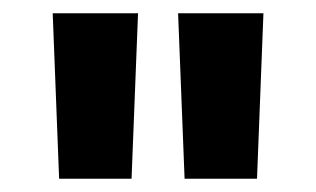

<svg xmlns="http://www.w3.org/2000/svg" viewBox="-20 -645 478 290"><path d="M69.3 -375 59.6 -625H188.5L178.7 -375ZM258.8 -375 249 -625H377.9L368.2 -375Z"/></svg>

Font: Sudo Variable
Style: Regular
Weight: 400
Monospace: yes
Designer: Jens Kutilek
Foundry: Jens Kutilek
Version: Version 0.040